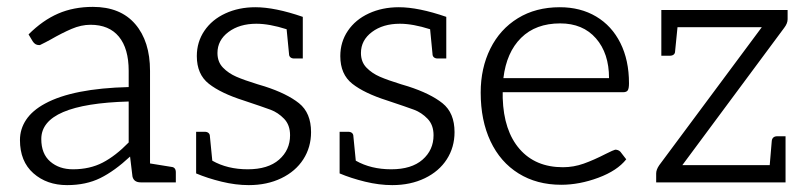

<svg xmlns="http://www.w3.org/2000/svg" viewBox="-20 -530 2352 558"><path d="M478 -45Q491 -44 491 -29V0H389Q369 0 365 -17L358 -75Q313 -33 271.5 -12.5Q230 8 175 8Q116 8 77 -26.5Q38 -61 38 -123Q38 -155 56 -182Q74 -209 111 -229Q192 -273 354 -277V-324Q354 -389 325.5 -423.5Q297 -458 243 -458Q216 -458 188 -446Q160 -434 127 -415Q120 -411 112 -407Q104 -403 96 -399H93Q82 -399 75 -410L63 -430Q104 -471 149 -490.5Q194 -510 250 -510Q330 -510 373 -460Q416 -410 416 -324V-55ZM354 -235Q100 -228 100 -126Q100 -83 126 -60.5Q152 -38 192 -38Q241 -38 278.5 -57.5Q316 -77 354 -116Z M884 -146Q884 -102 861.5 -67Q839 -32 797.5 -12Q756 8 703 8Q665 8 624 -2Q583 -12 550 -26V-147H575Q582 -147 586 -143.5Q590 -140 590 -134L597 -63Q641 -38 700 -38Q759 -38 791 -66Q823 -94 823 -137Q823 -167 805.5 -185Q788 -203 766.5 -211Q745 -219 688 -238Q622 -259 587 -286.5Q552 -314 552 -367Q552 -408 574 -440.5Q596 -473 635 -491Q674 -509 722 -509Q779 -509 860 -481V-360H835Q828 -360 824 -363.5Q820 -367 820 -373L813 -445Q763 -461 725 -461Q676 -461 644 -437Q612 -413 612 -376Q612 -350 628 -333.5Q644 -317 667 -307Q690 -297 729 -285L749 -279Q814 -258 849 -230Q884 -202 884 -146Z M1301 -146Q1301 -102 1278.5 -67Q1256 -32 1214.5 -12Q1173 8 1120 8Q1082 8 1041 -2Q1000 -12 967 -26V-147H992Q999 -147 1003 -143.5Q1007 -140 1007 -134L1014 -63Q1058 -38 1117 -38Q1176 -38 1208 -66Q1240 -94 1240 -137Q1240 -167 1222.5 -185Q1205 -203 1183.5 -211Q1162 -219 1105 -238Q1039 -259 1004 -286.5Q969 -314 969 -367Q969 -408 991 -440.5Q1013 -473 1052 -491Q1091 -509 1139 -509Q1196 -509 1277 -481V-360H1252Q1245 -360 1241 -363.5Q1237 -367 1237 -373L1230 -445Q1180 -461 1142 -461Q1093 -461 1061 -437Q1029 -413 1029 -376Q1029 -350 1045 -333.5Q1061 -317 1084 -307Q1107 -297 1146 -285L1166 -279Q1231 -258 1266 -230Q1301 -202 1301 -146Z M1377 -261Q1377 -332 1405 -388.5Q1433 -445 1485 -477Q1537 -509 1607 -509Q1667 -509 1712.5 -482Q1758 -455 1783 -405Q1808 -355 1808 -288Q1808 -273 1804.5 -267.5Q1801 -262 1791 -262H1441V-245Q1444 -150 1490 -97Q1536 -44 1616 -44Q1647 -44 1676.5 -54.5Q1706 -65 1741 -83Q1763 -94 1768 -95Q1777 -95 1783 -89L1800 -67Q1774 -34 1719 -13.5Q1664 7 1611 7Q1540 7 1487 -26Q1434 -59 1405.5 -119.5Q1377 -180 1377 -261ZM1750 -303Q1750 -375 1712 -418.5Q1674 -462 1608 -462Q1537 -462 1494.5 -420Q1452 -378 1443 -303Z M1963 -50H2217L2223 -121Q2225 -134 2239 -134H2263V0H1887V-26Q1887 -37 1896 -50L2194 -451H1949L1942 -381Q1942 -375 1938 -371.5Q1934 -368 1926 -368H1902V-501H2269V-474Q2269 -462 2259 -449Z"/></svg>

Font: Aleo Light
Style: Regular
Weight: 300
Designer: Alessio Laiso
Foundry: Alessio Laiso
Version: Version 2.000